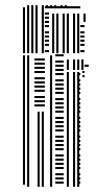

<svg xmlns="http://www.w3.org/2000/svg" viewBox="-20 -716 408 736"><path d="M76 -8H68V-504H76ZM92 0H84V-504H92ZM132 0H124V-288H132ZM148 0H140V-288H148ZM152 -308H112V-316H152ZM152 -324H112V-332H152ZM152 -340H112V-348H152ZM152 -364H112V-372H152ZM152 -380H112V-388H152ZM152 -396H112V-404H152ZM152 -412H112V-420H152ZM152 -436H112V-444H152ZM152 -452H112V-460H152ZM152 -468H112V-476H152ZM152 -484H112V-492H152ZM180 0H172V-504H180ZM224 -12H192V-20H224ZM224 -28H192V-36H224ZM224 -44H192V-52H224ZM224 -68H192V-76H224ZM224 -84H192V-92H224ZM224 -100H192V-108H224ZM224 -116H192V-124H224ZM224 -140H192V-148H224ZM224 -156H192V-164H224ZM224 -172H192V-180H224ZM224 -188H192V-196H224ZM224 -212H192V-220H224ZM224 -228H192V-236H224ZM224 -244H192V-252H224ZM224 -260H192V-268H224ZM224 -284H192V-292H224ZM224 -300H192V-308H224ZM224 -316H192V-324H224ZM224 -332H192V-340H224ZM224 -356H192V-364H224ZM224 -372H192V-380H224ZM224 -388H192V-396H224ZM224 -404H192V-412H224ZM224 -428H192V-436H224ZM224 -444H192V-452H224ZM224 -460H192V-468H224ZM224 -476H192V-484H224ZM224 -500H192V-508H224ZM244 0H236V-440H244ZM268 0H260V-440H268ZM284 0H276V-440H284ZM288 -12H280V-20H288ZM288 -28H280V-36H288ZM288 -44H280V-52H288ZM288 -68H280V-76H288ZM288 -84H280V-92H288ZM288 -100H280V-108H288ZM288 -116H280V-124H288ZM288 -140H280V-148H288ZM288 -156H280V-164H288ZM288 -172H280V-180H288ZM288 -188H280V-196H288ZM288 -212H280V-220H288ZM288 -228H280V-236H288ZM288 -244H280V-252H288ZM288 -260H280V-268H288ZM288 -284H280V-292H288ZM288 -300H280V-308H288ZM288 -316H280V-324H288ZM288 -332H280V-340H288ZM288 -356H280V-364H288ZM288 -372H280V-380H288ZM288 -388H280V-396H288ZM288 -404H280V-412H288ZM288 -428H280V-436H288ZM304 -420H296V-428H304ZM304 -436H296V-444H304ZM244 -448H236V-488H244ZM268 -448H260V-488H268ZM284 -448H276V-488H284ZM300 -448H292V-488H300ZM320 -460H304V-468H320ZM76 -512H68V-688H76ZM92 -512H84V-688H92ZM108 -512H100V-688H108ZM124 -512H116V-688H124ZM148 -512H140V-688H148ZM168 -516H152V-524H168ZM168 -540H152V-548H168ZM168 -556H152V-564H168ZM168 -572H152V-580H168ZM168 -588H152V-596H168ZM168 -612H152V-620H168ZM168 -628H152V-636H168ZM168 -644H152V-652H168ZM168 -660H152V-668H168ZM168 -684H152V-692H168ZM188 -512H180V-664H188ZM204 -512H196V-664H204ZM228 -512H220V-664H228ZM244 -512H236V-664H244ZM248 -684H168V-692H248ZM268 -512H260V-632H268ZM284 -512H276V-632H284ZM304 -516H288V-524H304ZM304 -540H288V-548H304ZM304 -556H288V-564H304ZM304 -572H288V-580H304ZM304 -588H288V-596H304ZM304 -612H288V-620H304ZM268 -632H260V-664H268ZM284 -632H276V-664H284ZM308 -632H300V-664H308ZM288 -684H248V-692H288ZM92 -688H84V-696H92ZM108 -688H100V-696H108ZM124 -688H116V-696H124ZM148 -688H140V-696H148ZM164 -688H156V-696H164ZM180 -688H172V-696H180ZM196 -688H188V-696H196ZM220 -688H212V-696H220ZM236 -688H228V-696H236Z"/></svg>

Font: Rubik Lines
Style: Regular
Weight: 400
Designer: Hubert and Fischer, NaN
Foundry: Hubert and Fischer, NaN
Version: Version 2.201